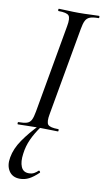

<svg xmlns="http://www.w3.org/2000/svg" viewBox="-99 -671 537 992"><g transform="rotate(10 170.0 -175.0)"><path d="M22 0Q19 0 19 -6Q19 -12 22 -12Q51 -12 66.5 -17Q82 -22 89.5 -37Q97 -52 102 -81L184 -544Q192 -587 181 -600Q170 -613 127 -613Q124 -613 124 -619Q124 -625 127 -625Q148 -625 174.5 -623.5Q201 -622 230 -622Q263 -622 290 -623.5Q317 -625 337 -625Q340 -625 340 -619Q340 -613 337 -613Q307 -613 291.5 -607Q276 -601 268.5 -586Q261 -571 256 -542L174 -81Q166 -38 177 -25Q188 -12 232 -12Q234 -12 234 -6Q234 0 232 0Q211 0 184.5 -1Q158 -2 126 -2Q97 -2 70 -1Q43 0 22 0ZM80 275Q41 275 22.5 246.5Q4 218 12 175Q20 128 52.5 81Q85 34 131 -13L141 -7Q114 30 97 67Q80 104 75 145Q69 187 80 213Q91 239 120 239Q137 239 148.5 232.5Q160 226 169 217Q172 215 175.5 219.5Q179 224 177 226Q150 252 127.5 263.5Q105 275 80 275Z"/></g></svg>

Font: Cormorant Garamond Light Medium
Style: Italic
Weight: 500
Italic angle: -10°
Version: Version 4.001